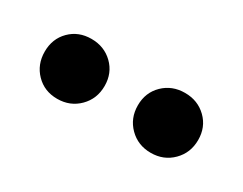

<svg xmlns="http://www.w3.org/2000/svg" viewBox="-34 -769 474 375"><g transform="rotate(30 203.0 -581.5)"><path d="M308 -649Q337 -649 356.5 -630Q376 -611 376 -582Q376 -553 356.5 -533.5Q337 -514 308 -514Q279 -514 259.5 -533.5Q240 -553 240 -582Q240 -611 259.5 -630Q279 -649 308 -649ZM97 -649Q126 -649 145.5 -630Q165 -611 165 -582Q165 -553 145.5 -533.5Q126 -514 97 -514Q68 -514 49 -533.5Q30 -553 30 -582Q30 -611 49 -630Q68 -649 97 -649Z"/></g></svg>

Font: Vermiglione
Style: Bold
Weight: 700
Version: Version 1.000